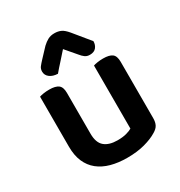

<svg xmlns="http://www.w3.org/2000/svg" viewBox="-171 -833 909 968"><g transform="rotate(-30 283.0 -349.0)"><path d="M503 -93Q503 -70 495 -54.5Q487 -39 466 -27Q437 -9 392.5 3Q348 15 291 15Q239 15 197 3.5Q155 -8 125 -32Q95 -56 79 -93Q63 -130 63 -181V-472Q71 -475 86.5 -477.5Q102 -480 121 -480Q156 -480 173 -467.5Q190 -455 190 -421V-183Q190 -131 216.5 -108.5Q243 -86 292 -86Q323 -86 344.5 -92Q366 -98 377 -105V-472Q385 -475 400.5 -477.5Q416 -480 434 -480Q470 -480 486.5 -467.5Q503 -455 503 -421ZM283 -622Q258 -593 239 -572.5Q220 -552 199 -527Q170 -528 152.5 -541.5Q135 -555 135 -576Q135 -592 143.5 -603Q152 -614 168 -631L215 -681Q231 -696 247 -704.5Q263 -713 285 -713Q306 -713 322.5 -705.5Q339 -698 359 -674L436 -580Q436 -559 424 -544Q412 -529 387 -529Q370 -529 358.5 -537.5Q347 -546 336 -560Z"/></g></svg>

Font: Baloo Paaji 2 SemiBold
Style: Regular
Weight: 600
Designer: Shuchita Grover, Noopur Datye and Ek Type
Foundry: Ek Type
Version: Version 1.640;hotconv 1.0.111;makeotfexe 2.5.65597; ttfautoh